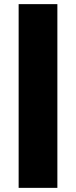

<svg xmlns="http://www.w3.org/2000/svg" viewBox="-20 -814 367 927"><path d="M70 -794H257V93H70Z"/></svg>

Font: Clickuper
Style: Bold
Weight: 700
Designer: Denis Ignatov
Foundry: Denis Ignatov
Version: Version 1.10 April 16, 2021